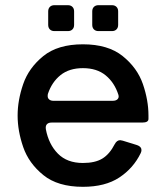

<svg xmlns="http://www.w3.org/2000/svg" viewBox="-20 -708 635 741"><path d="M529 -235H179Q167 -235 161 -228.5Q155 -222 157 -209Q168 -151 203.5 -115Q239 -79 300 -79Q347 -79 375 -96Q403 -113 423 -152Q431 -167 444 -167Q446 -167 454 -165L509 -148Q526 -142 526 -129Q526 -123 523 -117Q495 -59 440.5 -23Q386 13 300 13Q203 13 147 -32.5Q91 -78 69.5 -140.5Q48 -203 48 -262Q48 -321 69.5 -383.5Q91 -446 147 -491.5Q203 -537 300 -537Q397 -537 453.5 -491.5Q510 -446 531.5 -383.5Q553 -321 553 -262V-249Q553 -235 529 -235ZM165 -346Q164 -343 164 -337Q164 -329 170 -324Q176 -319 186 -319H415Q428 -319 434 -325.5Q440 -332 437 -342Q422 -389 388 -417Q354 -445 300 -445Q247 -445 213.5 -418Q180 -391 165 -346ZM242 -588H190Q179 -588 172.5 -594.5Q166 -601 166 -612V-664Q166 -675 172.5 -681.5Q179 -688 190 -688H242Q253 -688 259.5 -681.5Q266 -675 266 -664V-612Q266 -601 259.5 -594.5Q253 -588 242 -588ZM412 -588H360Q349 -588 342.5 -594.5Q336 -601 336 -612V-664Q336 -675 342.5 -681.5Q349 -688 360 -688H412Q423 -688 429.5 -681.5Q436 -675 436 -664V-612Q436 -601 429.5 -594.5Q423 -588 412 -588Z"/></svg>

Font: Shippori Gothic B2 Bold
Style: Regular
Weight: 700
Designer: FONTDASU
Foundry: FONTDASU / Google Inc. / but / Adobe
Version: Version 1.130